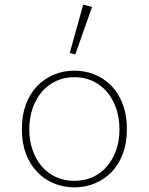

<svg xmlns="http://www.w3.org/2000/svg" viewBox="-20 -794 640 826"><path d="M300 12Q253 12 212 -5Q171 -22 140 -54Q109 -86 91.5 -132.5Q74 -179 74 -238Q74 -298 91.5 -345Q109 -392 140 -424Q171 -456 212 -473Q253 -490 300 -490Q347 -490 388 -473Q429 -456 460 -424Q491 -392 508.5 -345Q526 -298 526 -238Q526 -179 508.5 -132.5Q491 -86 460 -54Q429 -22 388 -5Q347 12 300 12ZM300 -16Q343 -16 378.5 -32Q414 -48 439.5 -77.5Q465 -107 479.5 -147.5Q494 -188 494 -238Q494 -287 479.5 -328.5Q465 -370 439.5 -399.5Q414 -429 378.5 -445.5Q343 -462 300 -462Q257 -462 221.5 -445.5Q186 -429 160.5 -399.5Q135 -370 120.5 -328.5Q106 -287 106 -238Q106 -188 120.5 -147.5Q135 -107 160.5 -77.5Q186 -48 221.5 -32Q257 -16 300 -16ZM304 -560 280 -566 338 -774 376 -764Z"/></svg>

Font: Source Code Pro ExtraLight
Style: Regular
Weight: 200
Monospace: yes
Designer: Paul D. Hunt, Teo Tuominen
Foundry: Adobe Systems Incorporated
Version: Version 2.030;PS 1.000;hotconv 16.6.51;makeotf.lib2.5.65220